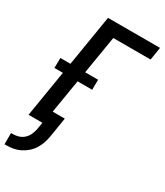

<svg xmlns="http://www.w3.org/2000/svg" viewBox="-233 -827 979 1141"><g transform="rotate(30 256.0 -256.0)"><path d="M-1 223V146H11Q31 146 50.5 140Q70 134 85.5 120Q101 106 109.5 87Q118 68 122 49L130 0H35L87 -318H29L30 -387H99L156 -735H513L499 -647H243L200 -387H289L288 -318H188L150 -88H233L211 49Q207 72 199 95Q191 118 177.5 139Q164 160 145 176.5Q126 193 103.5 204Q81 215 57.5 219Q34 223 11 223Z"/></g></svg>

Font: Iosevka SS18 Semibold
Style: Italic
Weight: 600
Italic angle: -9°
Monospace: yes
Designer: Belleve Invis
Foundry: Belleve Invis
Version: Version 25.1.1; ttfautohint (v1.8.4)